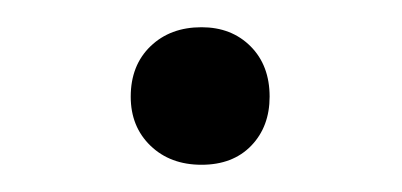

<svg xmlns="http://www.w3.org/2000/svg" viewBox="-20 -305 295 141"><path d="M76 -234Q76 -257 90.5 -271Q105 -285 128 -285Q150 -285 164 -271Q178 -257 178 -234Q178 -212 164.5 -198Q151 -184 128 -184Q105 -184 90.5 -198Q76 -212 76 -234Z"/></svg>

Font: Ysabeau SC
Style: Regular
Weight: 400
Designer: Christian Thalmann (Catharsis Fonts)
Version: Version 0.003